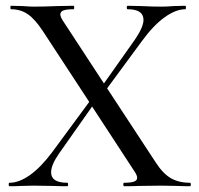

<svg xmlns="http://www.w3.org/2000/svg" viewBox="-20 -645 690 665"><path d="M638 0Q611 0 595 -1L539 -2L460 -1Q442 0 410 0Q407 0 407 -6Q407 -12 410 -12Q433 -12 444 -16Q455 -20 455 -29Q455 -38 446 -51L299 -276L185 -114Q157 -74 157 -48Q157 -12 213 -12Q216 -12 216 -6Q216 0 213 0Q182 0 166 -1L95 -2L52 -1Q40 0 13 0Q10 0 10 -6Q10 -12 13 -12Q46 -12 83.5 -38.5Q121 -65 160 -117L289 -292L128 -538Q101 -579 76 -596Q51 -613 18 -613Q16 -613 16 -619Q16 -625 18 -625L58 -624Q84 -622 97 -622Q130 -622 180 -624L235 -625Q237 -625 237 -619Q237 -613 235 -613Q211 -613 200 -609Q189 -605 189 -595Q189 -587 198 -573L340 -356L446 -506Q477 -551 477 -576Q477 -613 422 -613Q419 -613 419 -619Q419 -625 422 -625L468 -624Q508 -622 539 -622Q558 -622 582 -624L622 -625Q624 -625 624 -619Q624 -613 622 -613Q589 -613 550 -585Q511 -557 471 -502L351 -339L519 -83Q544 -44 571.5 -28Q599 -12 638 -12Q641 -12 641 -6Q641 0 638 0Z"/></svg>

Font: Cormorant Infant Medium
Style: Regular
Weight: 500
Designer: Christian Thalmann (Catharsis Fonts)
Version: Version 3.000